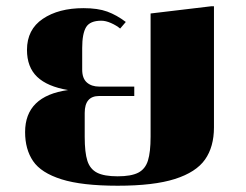

<svg xmlns="http://www.w3.org/2000/svg" viewBox="-20 -580 784 612"><path d="M296 -304H408V-274H296Q250 -274 250 -220V-144Q250 -94 258.5 -67.5Q267 -41 289.5 -29.5Q312 -18 355 -18Q398 -18 420.5 -29.5Q443 -41 451.5 -68Q460 -95 460 -144V-537L653 -560H662V-174Q662 -112 633.5 -71.5Q605 -31 537.5 -9.5Q470 12 355 12Q241 12 176 -8.5Q111 -29 85.5 -66.5Q60 -104 60 -159Q60 -274 197 -293Q131 -304 98.5 -335Q66 -366 66 -421Q66 -486 116.5 -520Q167 -554 246 -554Q292 -554 322 -543Q352 -532 381 -510L363 -489Q351 -499 334 -506.5Q317 -514 303 -514Q267 -514 254.5 -493.5Q242 -473 242 -427V-358Q242 -330 257 -317Q272 -304 296 -304Z"/></svg>

Font: Chonburi
Style: Regular
Weight: 400
Designer: Thanarat Vachiruckul and Stawix Ruecha
Foundry: Cadson Demak & Katatrad
Version: Version 1.000